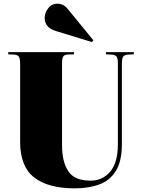

<svg xmlns="http://www.w3.org/2000/svg" viewBox="-20 -1015 776 1049"><path d="M388 14Q242 14 166 -46Q90 -106 90 -240V-668Q90 -693 83.5 -704.5Q77 -716 54 -717L25 -718V-730H384V-718L349 -717Q331 -716 325 -705.5Q319 -695 319 -668V-221Q319 -131 353 -79.5Q387 -28 475 -28Q540 -28 582 -77Q624 -126 624 -228V-668Q624 -697 616.5 -706.5Q609 -716 586 -717L559 -718V-730H711V-718L682 -717Q661 -716 653.5 -706.5Q646 -697 646 -668V-229Q646 -135 613.5 -82Q581 -29 523 -7.5Q465 14 388 14ZM483 -785 287 -845Q251 -856 237.5 -875Q224 -894 224 -916Q224 -944 243 -969.5Q262 -995 296 -995Q309 -995 323 -988.5Q337 -982 351 -965L490 -795Z"/></svg>

Font: Literata 72pt Black
Style: Regular
Weight: 900
Designer: Latin by Veronika Burian and Jose Scaglione. Greek by Irene Vlachou. Cyrillic by Vera Evstafieva.
Foundry: TypeTogether
Version: Version 3.002